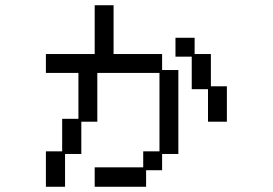

<svg xmlns="http://www.w3.org/2000/svg" viewBox="-20 -684 1040 732"><path d="M155 -107H217V-231H279V-406H155V-478H341V-664H413V-478H598V-417H660V-97H598V-35H537V28H341V-46H526V-107H588V-406H351V-220H290V-97H228V28H155ZM711 -468H649V-540H722V-478H784V-355H845V-220H773V-344H711Z"/></svg>

Font: DotGothic16
Style: Regular
Weight: 400
Designer: Fontworks Inc.
Foundry: Fontworks Inc.
Version: Version 1.100